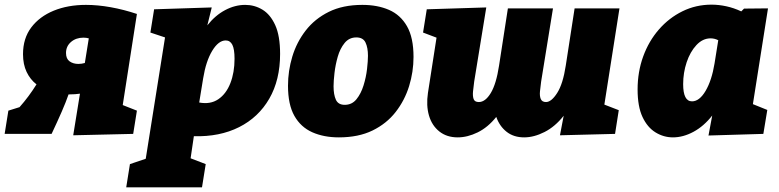

<svg xmlns="http://www.w3.org/2000/svg" viewBox="-50 -576 3350 826"><path d="M-30 0 -14 -100 34 -115Q74 -160 107 -213Q80 -234 64.5 -266.5Q49 -299 49 -343Q49 -411 84.5 -458Q120 -505 181 -530Q242 -555 320 -555Q370 -555 426 -545Q482 -535 539 -516L478 -124L539 -100L523 0L265 6L294 -173Q273 -170 252 -170Q248 -170 245 -170Q234 -138 215.5 -95.5Q197 -53 172 0ZM234 -348Q234 -323 249.5 -312Q265 -301 287 -301Q301 -301 315 -305L332 -411Q321 -414 309 -414Q277 -414 255.5 -395.5Q234 -377 234 -348Z M493 230 509 130 577 107 660 -415 597 -436 613 -536 861 -544 842 -467Q876 -510 918.5 -532.5Q961 -555 1005 -555Q1045 -555 1079 -534.5Q1113 -514 1134 -468Q1155 -422 1155 -344Q1155 -232 1108.5 -151.5Q1062 -71 978.5 -29Q895 13 784 10L770 105L835 130L819 230ZM824 -239 807 -135Q855 -126 889 -149Q923 -172 941 -218Q959 -264 959 -323Q959 -365 949.5 -383.5Q940 -402 921 -402Q890 -402 863 -357.5Q836 -313 824 -239Z M1509 -555Q1574 -555 1623.5 -533.5Q1673 -512 1701 -463Q1729 -414 1729 -331Q1729 -267 1710 -205.5Q1691 -144 1652 -94Q1613 -44 1552.5 -14.5Q1492 15 1408 15Q1343 15 1293.5 -7Q1244 -29 1216.5 -77.5Q1189 -126 1189 -207Q1189 -271 1207.5 -332.5Q1226 -394 1265 -444.5Q1304 -495 1364.5 -525Q1425 -555 1509 -555ZM1483 -415Q1452 -415 1432.5 -391Q1413 -367 1403 -332Q1393 -297 1389 -262Q1385 -227 1385 -205Q1385 -169 1395 -147Q1405 -125 1433 -125Q1464 -125 1483.5 -149Q1503 -173 1514 -208.5Q1525 -244 1529 -279Q1533 -314 1533 -336Q1533 -371 1522.5 -393Q1512 -415 1483 -415Z M1919 15Q1872 15 1840 -10.5Q1808 -36 1795.5 -79Q1783 -122 1791 -176L1828 -414L1770 -436L1786 -536L2042 -544L1990 -225Q1987 -203 1985 -183Q1983 -163 1987.5 -150Q1992 -137 2010 -137Q2038 -137 2061.5 -176Q2085 -215 2097 -294L2135 -540H2329L2278 -225Q2275 -203 2273 -183Q2271 -163 2276.5 -150Q2282 -137 2299 -137Q2322 -137 2347 -176Q2372 -215 2384 -294L2422 -540H2615L2550 -126L2612 -102L2596 0L2359 6L2375 -78Q2338 -31 2292.5 -8Q2247 15 2205 15Q2160 15 2129.5 -9Q2099 -33 2085 -73Q2049 -28 2005 -6.5Q1961 15 1919 15Z M2845 15Q2805 15 2770 -6.5Q2735 -28 2714 -73Q2693 -118 2693 -191Q2693 -267 2717 -333Q2741 -399 2784.5 -449Q2828 -499 2886 -527.5Q2944 -556 3011 -556Q3042 -556 3074.5 -549Q3107 -542 3139 -527L3151 -539L3254 -540L3189 -128L3251 -103L3234 0L2998 7L3014 -79Q2978 -33 2933.5 -9Q2889 15 2845 15ZM2927 -140Q2959 -140 2985.5 -185Q3012 -230 3024 -303L3040 -403Q3024 -411 3007 -411Q2973 -411 2946 -382Q2919 -353 2904 -308Q2889 -263 2889 -214Q2889 -140 2927 -140Z"/></svg>

Font: Bitter Black
Style: Italic
Weight: 900
Italic angle: -9°
Designer: Sol Matas, and Bitter project Authors
Foundry: Sol Matas
Version: Version 2.001